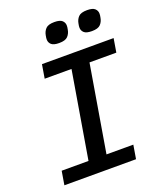

<svg xmlns="http://www.w3.org/2000/svg" viewBox="-162 -1002 923 1103"><g transform="rotate(-20 300.0 -450.5)"><path d="M38 0 52 -84H216L305 -614H141L155 -698H593L579 -614H415L326 -84H490L476 0ZM290 -778Q256 -778 242.5 -790.5Q229 -803 229 -821Q229 -826 229.5 -831.5Q230 -837 232 -846Q236 -869 251 -885Q266 -901 304 -901Q338 -901 351.5 -888.5Q365 -876 365 -858Q365 -853 364.5 -847.5Q364 -842 362 -833Q358 -810 343 -794Q328 -778 290 -778ZM490 -778Q456 -778 442.5 -790.5Q429 -803 429 -821Q429 -826 429.5 -831.5Q430 -837 432 -846Q436 -869 451 -885Q466 -901 504 -901Q538 -901 551.5 -888.5Q565 -876 565 -858Q565 -853 564.5 -847.5Q564 -842 562 -833Q558 -810 543 -794Q528 -778 490 -778Z"/></g></svg>

Font: IBM Plex Mono Medium
Style: Italic
Weight: 500
Italic angle: -9°
Monospace: yes
Designer: Mike Abbink, Paul van der Laan, Pieter van Rosmalen
Foundry: Bold Monday
Version: Version 2.3